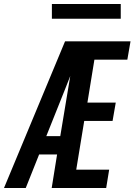

<svg xmlns="http://www.w3.org/2000/svg" viewBox="-42 -942 674 962"><path d="M-22 0 284 -735H612L596 -643H431L396 -428H538L522 -336H380L340 -92H505L490 0H217L244 -168H154L87 0ZM190 -260H260L310 -561Q303 -543 296 -525.5Q289 -508 282 -490ZM218 -848V-922H563V-848Z"/></svg>

Font: Iosevka SS04 SmBd Ex Obl
Style: Regular
Weight: 600
Width: 7
Italic angle: -9°
Monospace: yes
Designer: Belleve Invis
Foundry: Belleve Invis
Version: Version 19.0.0; ttfautohint (v1.8.4)